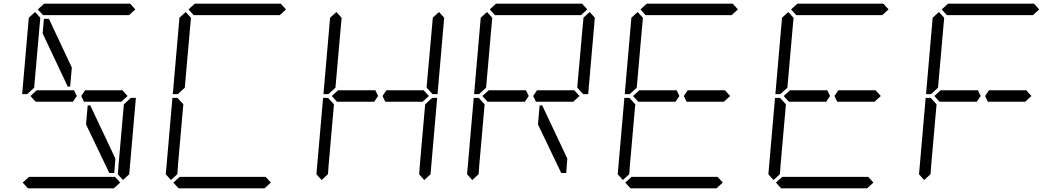

<svg xmlns="http://www.w3.org/2000/svg" viewBox="-20 -1020 5752 1040"><path d="M381 -531 396 -500 375 -469H374H353H352H242H178H173L145 -500L179 -531H184H231H358H359H380ZM211 -839 218 -918H245L369 -654L360 -551H347ZM136 -924 170 -955 198 -924V-918L194 -875L165 -545L127 -510H100ZM185 -969 219 -1000H685L713 -969L679 -938H658H477H415H234H213ZM671 -500 637 -469H635H632H458H456H436H435L420 -500L441 -531H464H587H643L659 -513ZM631 -31 597 0H131L103 -31L137 -62H158H339H401H582H603ZM605 -161 599 -83H572L446 -346L455 -449H469ZM680 -76 646 -45 618 -76 619 -83 622 -125 651 -455 689 -490H716Z M952 -924 986 -955 1014 -924V-918L1010 -875L981 -545L943 -510H916ZM940 -76 906 -45 878 -76 914 -490H941L973 -455L944 -125L941 -83ZM1001 -969 1035 -1000H1501L1529 -969L1495 -938H1474H1293H1231H1050H1029ZM1447 -31 1413 0H947L919 -31L953 -62H974H1155H1217H1398H1419Z M2013 -531 2028 -500 2007 -469H2006H1985H1984H1874H1810H1805L1777 -500L1811 -531H1816H1863H1990H1991H2012ZM1768 -924 1802 -955 1830 -924V-918L1826 -875L1797 -545L1759 -510H1732ZM1756 -76 1722 -45 1694 -76 1730 -490H1757L1789 -455L1760 -125L1757 -83ZM2303 -500 2269 -469H2267H2264H2090H2088H2068H2067L2052 -500L2073 -531H2096H2219H2275L2291 -513ZM2324 -924 2358 -955 2386 -924 2350 -510H2323L2291 -545V-550L2320 -875L2324 -918ZM2312 -76 2278 -45 2250 -76 2251 -83 2254 -125 2283 -455 2321 -490H2348Z M2829 -531 2844 -500 2823 -469H2822H2801H2800H2690H2626H2621L2593 -500L2627 -531H2632H2679H2806H2807H2828ZM2584 -924 2618 -955 2646 -924V-918L2642 -875L2613 -545L2575 -510H2548ZM2572 -76 2538 -45 2510 -76 2546 -490H2573L2605 -455L2576 -125L2573 -83ZM2633 -969 2667 -1000H3133L3161 -969L3127 -938H3106H2925H2863H2682H2661ZM3119 -500 3085 -469H3083H3080H2906H2904H2884H2883L2868 -500L2889 -531H2912H3035H3091L3107 -513ZM3053 -161 3047 -83H3020L2894 -346L2903 -449H2917ZM3140 -924 3174 -955 3202 -924 3166 -510H3139L3107 -545V-550L3136 -875L3140 -918Z M3645 -531 3660 -500 3639 -469H3638H3617H3616H3506H3442H3437L3409 -500L3443 -531H3448H3495H3622H3623H3644ZM3400 -924 3434 -955 3462 -924V-918L3458 -875L3429 -545L3391 -510H3364ZM3388 -76 3354 -45 3326 -76 3362 -490H3389L3421 -455L3392 -125L3389 -83ZM3449 -969 3483 -1000H3949L3977 -969L3943 -938H3922H3741H3679H3498H3477ZM3935 -500 3901 -469H3899H3896H3722H3720H3700H3699L3684 -500L3705 -531H3728H3851H3907L3923 -513ZM3895 -31 3861 0H3395L3367 -31L3401 -62H3422H3603H3665H3846H3867Z M4461 -531 4476 -500 4455 -469H4454H4433H4432H4322H4258H4253L4225 -500L4259 -531H4264H4311H4438H4439H4460ZM4216 -924 4250 -955 4278 -924V-918L4274 -875L4245 -545L4207 -510H4180ZM4204 -76 4170 -45 4142 -76 4178 -490H4205L4237 -455L4208 -125L4205 -83ZM4265 -969 4299 -1000H4765L4793 -969L4759 -938H4738H4557H4495H4314H4293ZM4751 -500 4717 -469H4715H4712H4538H4536H4516H4515L4500 -500L4521 -531H4544H4667H4723L4739 -513ZM4711 -31 4677 0H4211L4183 -31L4217 -62H4238H4419H4481H4662H4683Z M5277 -531 5292 -500 5271 -469H5270H5249H5248H5138H5074H5069L5041 -500L5075 -531H5080H5127H5254H5255H5276ZM5032 -924 5066 -955 5094 -924V-918L5090 -875L5061 -545L5023 -510H4996ZM5020 -76 4986 -45 4958 -76 4994 -490H5021L5053 -455L5024 -125L5021 -83ZM5081 -969 5115 -1000H5581L5609 -969L5575 -938H5554H5373H5311H5130H5109ZM5567 -500 5533 -469H5531H5528H5354H5352H5332H5331L5316 -500L5337 -531H5360H5483H5539L5555 -513Z"/></svg>

Font: DSEG14 Classic
Style: Light Italic
Weight: 300
Designer: Keshikan(Twitter:@keshinomi_88pro)
Version: Version 0.46